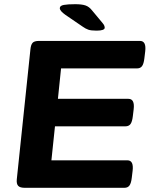

<svg xmlns="http://www.w3.org/2000/svg" viewBox="-20 -895 713 915"><path d="M98 0Q75 0 66.5 -9.5Q58 -19 60 -40L125 -660Q127 -681 135 -690.5Q143 -700 166 -700H647Q678 -700 672 -650L668 -617Q665 -591 657 -580Q649 -569 633 -569H271L256 -424H592Q623 -424 617 -374L613 -341Q610 -315 602 -304Q594 -293 578 -293H242L225 -131H587Q618 -131 612 -81L608 -48Q605 -22 597 -11Q589 0 573 0ZM440 -749Q414 -749 401 -753.5Q388 -758 374 -768L292 -824Q265 -843 265 -856Q265 -868 284 -871.5Q303 -875 338 -875Q370 -875 387.5 -869Q405 -863 419 -845L469 -785Q475 -778 477 -772.5Q479 -767 479 -763Q479 -749 440 -749Z"/></svg>

Font: Asap Expanded Expanded Regular
Style: Bold Italic
Weight: 700
Width: 7
Italic angle: -6°
Designer: Pablo Cosgaya
Foundry: Omnibus-Type
Version: Version 3.001; ttfautohint (v1.8.4.7-5d5b)